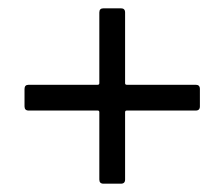

<svg xmlns="http://www.w3.org/2000/svg" viewBox="-20 -548 540 462"><path d="M461 -334V-292Q461 -282 451 -282H285Q281 -282 281 -278V-116Q281 -106 271 -106H229Q219 -106 219 -116V-278Q219 -282 215 -282H49Q39 -282 39 -292V-334Q39 -344 49 -344H215Q219 -344 219 -348V-518Q219 -528 229 -528H271Q281 -528 281 -518V-348Q281 -344 285 -344H451Q461 -344 461 -334Z"/></svg>

Font: Barlow
Style: Regular
Weight: 400
Designer: Jeremy Tribby
Foundry: Tribby Type
Version: Version 1.408;December 10, 2018;FontCreator 11.5.0.2430 64-b